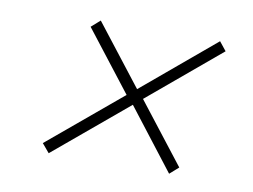

<svg xmlns="http://www.w3.org/2000/svg" viewBox="-53 -629 705 536"><g transform="rotate(10 300.0 -361.5)"><path d="M114 -166 93 -191 300 -364 168 -534 193 -556 326 -385 531 -557 551 -532 347 -361 480 -190 455 -168 322 -340Z"/></g></svg>

Font: Mona Sans ExtraLight
Style: Italic
Weight: 200
Italic angle: -11.6951°
Designer: Deni Anggara
Foundry: GitHub
Version: Version 2.000